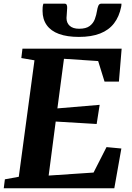

<svg xmlns="http://www.w3.org/2000/svg" viewBox="-28 -1002 702 1022"><path d="M-8 0 -2 -47.5 72 -61 155.5 -681 85.5 -693 91.5 -743H619.5L605 -567.5H528.5L494.5 -677L312.5 -689L277.5 -425L502.5 -444L486.5 -342L268.5 -355L231 -67.5L470 -83.5L539 -219L618 -211.5L580.5 0ZM315.5 -982.5Q324.5 -982.5 327.2 -975.8Q330 -969 329.5 -959.5Q329.5 -948.5 327.8 -932.5Q326 -916.5 326 -906Q326 -880 343.2 -864.5Q360.5 -849 393 -849Q430 -849 449.2 -863.5Q468.5 -878 476.8 -900.2Q485 -922.5 488.5 -945Q490.5 -959 495.2 -970.8Q500 -982.5 511 -982.5H618.5Q618.5 -978.5 618.2 -974.5Q618 -970.5 617 -966Q606.5 -913.5 579 -877.8Q551.5 -842 505.2 -823.8Q459 -805.5 392 -805.5Q329.5 -805.5 286.2 -821.2Q243 -837 220.8 -868.2Q198.5 -899.5 198.5 -944Q198.5 -953 199 -962.8Q199.5 -972.5 203 -982.5Z"/></svg>

Font: Merriweather 24pt ExtraBold
Style: Italic
Weight: 800
Italic angle: -7.8°
Version: Version 2.101